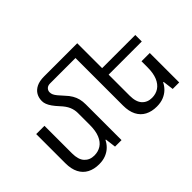

<svg xmlns="http://www.w3.org/2000/svg" viewBox="-122 -1106 1462 1462"><g transform="rotate(-45 609.0 -375.0)"><path d="M509 -385V0H439L428 -87H423Q410 -60 387.5 -38Q365 -16 333 -3Q301 10 259 10Q205 10 165 -11Q125 -32 103.5 -74Q82 -116 82 -178V-492H171V-195Q171 -128 201 -95.5Q231 -63 280 -63Q322 -63 353.5 -83.5Q385 -104 402.5 -146Q420 -188 420 -252V-382Q420 -415 406.5 -447Q393 -479 359 -515Q334 -542 319 -563.5Q304 -585 297 -603.5Q290 -622 290 -639Q290 -674 305.5 -701Q321 -728 353 -744Q385 -760 435 -760H735V-690H430Q405 -690 392 -676.5Q379 -663 379 -645Q379 -630 385 -617Q391 -604 404.5 -587.5Q418 -571 442 -545Q467 -519 481.5 -494Q496 -469 502.5 -443Q509 -417 509 -385ZM1130 -317V0H1060L1049 -87H1044Q1031 -60 1008.5 -38Q986 -16 954 -3Q922 10 880 10Q826 10 786 -11Q746 -32 724.5 -74Q703 -116 703 -178V-760H792V-195Q792 -128 822 -95.5Q852 -63 901 -63Q943 -63 974.5 -84Q1006 -105 1023.5 -147Q1041 -189 1041 -252V-317ZM746 -492H1149V-422H746Z"/></g></svg>

Font: Noto Sans Armenian
Style: Regular
Weight: 400
Designer: Monotype Design Team
Foundry: Monotype Imaging Inc.
Version: Version 2.007